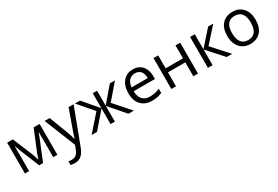

<svg xmlns="http://www.w3.org/2000/svg" viewBox="64 -1593 4164 2880"><g transform="rotate(-30 2146.0 -152.5)"><path d="M363.8 -78.1 378.9 -123.5 399.9 -181.2 544.9 -534.2H647.9V0H576.2V-441.9L566.4 -413.6L538.1 -338.9L399.9 0H332L193.8 -339.8Q168 -405.3 158.2 -441.9V0H85.9V-534.2H185.1L325.2 -194.8Q346.2 -141.1 363.8 -78.1Z M735.8 -535.2H822.8L939.9 -230Q978.5 -125.5 987.8 -79.1H991.7Q998 -104 1018.3 -164.3Q1038.6 -224.6 1150.9 -535.2H1237.8L1007.8 74.2Q973.6 164.6 928 202.4Q882.3 240.2 815.9 240.2Q778.8 240.2 742.7 231.9V167Q769.5 172.9 802.7 172.9Q886.2 172.9 921.9 79.1L951.7 2.9Z M1568.8 -534.2H1643.6V-274.9L1864.7 -534.2H1953.6L1730 -274.9L1972.7 0H1878.9L1643.6 -271V0H1568.8V-271L1334 0H1240.7L1482.9 -274.9L1259.8 -534.2H1348.6L1568.8 -274.9Z M2286.6 9.8Q2168 9.8 2099.4 -62.5Q2030.8 -134.8 2030.8 -263.2Q2030.8 -392.6 2094.5 -468.8Q2158.2 -544.9 2265.6 -544.9Q2366.2 -544.9 2424.8 -478.8Q2483.4 -412.6 2483.4 -304.2V-252.9H2114.7Q2117.2 -158.7 2162.4 -109.9Q2207.5 -61 2289.6 -61Q2376 -61 2460.4 -97.2V-24.9Q2417.5 -6.3 2379.2 1.7Q2340.8 9.8 2286.6 9.8ZM2264.6 -477.1Q2200.2 -477.1 2161.9 -435.1Q2123.5 -393.1 2116.7 -318.8H2396.5Q2396.5 -395.5 2362.3 -436.3Q2328.1 -477.1 2264.6 -477.1Z M2702.6 -535.2V-311H3002.4V-535.2H3083.5V0H3002.4V-241.2H2702.6V0H2621.6V-535.2Z M3567.4 -535.2H3656.2L3425.3 -276.9L3675.3 0H3580.6L3336.4 -271V0H3255.4V-535.2H3336.4V-274.9Z M4236.3 -268.1Q4236.3 -137.2 4170.4 -63.7Q4104.5 9.8 3988.3 9.8Q3916.5 9.8 3860.8 -23.9Q3805.2 -57.6 3774.9 -120.6Q3744.6 -183.6 3744.6 -268.1Q3744.6 -398.9 3810.1 -471.9Q3875.5 -544.9 3991.7 -544.9Q4104 -544.9 4170.2 -470.2Q4236.3 -395.5 4236.3 -268.1ZM3828.6 -268.1Q3828.6 -165.5 3869.6 -111.8Q3910.6 -58.1 3990.2 -58.1Q4069.8 -58.1 4111.1 -111.6Q4152.3 -165 4152.3 -268.1Q4152.3 -370.1 4111.1 -423.1Q4069.8 -476.1 3989.3 -476.1Q3909.7 -476.1 3869.1 -423.8Q3828.6 -371.6 3828.6 -268.1Z"/></g></svg>

Font: HunimalSansv1.5
Style: Regular
Weight: 400
Foundry: Ascender Corporation
Version: Version 1.10